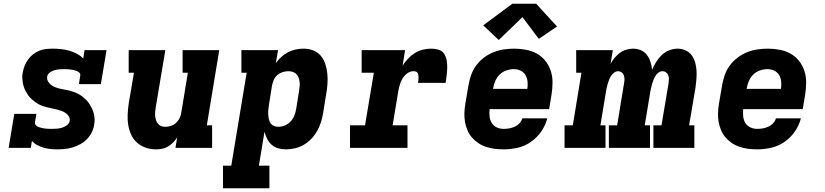

<svg xmlns="http://www.w3.org/2000/svg" viewBox="-20 -787 4390 1022"><path d="M284 8Q266 8 247 6Q228 4 210 -1.5Q192 -7 176.5 -15.5Q161 -24 150 -37L144 0H26L56 -181H174L166 -136Q165 -127 171 -120.5Q177 -114 185 -111Q193 -108 201.5 -106Q210 -104 218.5 -103Q227 -102 236 -101.5Q245 -101 254 -101Q268 -101 282 -102Q296 -103 309.5 -107Q323 -111 335.5 -120Q348 -129 351 -143Q353 -156 346.5 -167Q340 -178 330 -185Q320 -192 308 -196.5Q296 -201 283.5 -204Q271 -207 258.5 -209.5Q246 -212 233.5 -215Q221 -218 209 -222Q197 -226 186 -232Q175 -238 165 -245.5Q155 -253 146 -261.5Q137 -270 130 -280Q123 -290 117 -301Q111 -312 107 -324Q103 -336 101 -349Q99 -362 98.5 -374.5Q98 -387 101 -400Q104 -419 111 -436.5Q118 -454 129 -469.5Q140 -485 155.5 -497.5Q171 -510 189 -517Q207 -524 225 -526Q243 -528 261 -528Q284 -528 306.5 -525.5Q329 -523 349.5 -517Q370 -511 389 -501Q408 -491 423 -476L430 -520H547L517 -339H400L407 -384Q409 -393 403 -399.5Q397 -406 389 -409Q381 -412 372.5 -414Q364 -416 355.5 -417Q347 -418 338 -418.5Q329 -419 320 -419Q307 -419 294.5 -418Q282 -417 269 -413Q256 -409 244.5 -400.5Q233 -392 231 -379Q229 -364 237 -351.5Q245 -339 257 -331.5Q269 -324 283 -319.5Q297 -315 311 -312.5Q325 -310 339.5 -307Q354 -304 367.5 -299.5Q381 -295 394 -288.5Q407 -282 418 -273.5Q429 -265 439 -255Q449 -245 456.5 -233Q464 -221 470 -208.5Q476 -196 479.5 -181.5Q483 -167 483.5 -152.5Q484 -138 481 -122Q478 -101 468 -81.5Q458 -62 442.5 -46Q427 -30 407.5 -19.5Q388 -9 367 -2.5Q346 4 325.5 6Q305 8 284 8Z M810 8Q782 8 755.5 -1Q729 -10 709 -28Q689 -46 678 -70.5Q667 -95 662.5 -122Q658 -149 659.5 -178Q661 -207 665 -235L693 -400H665V-520H860L809 -216Q807 -204 806 -192.5Q805 -181 806 -169.5Q807 -158 810.5 -147.5Q814 -137 820.5 -128.5Q827 -120 837.5 -116Q848 -112 860 -112Q875 -112 890 -117Q905 -122 917 -133Q929 -144 936 -158.5Q943 -173 945 -188L980 -400H952V-520H1147L1081 -120H1109V0H914L923 -56Q914 -41 901.5 -28.5Q889 -16 874 -7Q859 2 842.5 5Q826 8 810 8Z M1167 215V95H1211L1293 -400H1265V-520H1460L1448 -451Q1461 -469 1477.5 -484Q1494 -499 1513.5 -509Q1533 -519 1553.5 -523.5Q1574 -528 1595 -528Q1623 -528 1647.5 -518.5Q1672 -509 1688 -489.5Q1704 -470 1712 -445Q1720 -420 1722.5 -393.5Q1725 -367 1723 -339.5Q1721 -312 1716 -285L1700 -185Q1696 -161 1688.5 -137Q1681 -113 1668.5 -90.5Q1656 -68 1638 -49Q1620 -30 1598 -17Q1576 -4 1551.5 2Q1527 8 1503 8Q1481 8 1461 2.5Q1441 -3 1426 -16.5Q1411 -30 1402 -48Q1393 -66 1388 -86L1358 95H1414V215ZM1461 -112Q1478 -112 1495.5 -119Q1513 -126 1526 -139.5Q1539 -153 1546 -170Q1553 -187 1556 -204L1572 -304Q1574 -316 1575 -328.5Q1576 -341 1574.5 -352.5Q1573 -364 1569 -374.5Q1565 -385 1557 -393Q1549 -401 1538 -404.5Q1527 -408 1515 -408Q1499 -408 1484 -403Q1469 -398 1456.5 -387.5Q1444 -377 1437.5 -362Q1431 -347 1428 -332L1412 -232Q1410 -219 1408.5 -206Q1407 -193 1407.5 -180.5Q1408 -168 1410.5 -155.5Q1413 -143 1419 -133Q1425 -123 1436.5 -117.5Q1448 -112 1461 -112Z M1843 0V-120H1923L1970 -400H1905V-520H2136L2123 -437Q2135 -457 2151.5 -474.5Q2168 -492 2188 -504.5Q2208 -517 2230 -522.5Q2252 -528 2275 -528Q2295 -528 2314 -522.5Q2333 -517 2343.5 -501.5Q2354 -486 2357.5 -466.5Q2361 -447 2360.5 -426.5Q2360 -406 2357.5 -386Q2355 -366 2352 -346H2205Q2206 -353 2207 -359.5Q2208 -366 2208 -373Q2208 -380 2207 -386.5Q2206 -393 2203 -398.5Q2200 -404 2194 -406Q2188 -408 2181 -408Q2163 -408 2147.5 -396.5Q2132 -385 2122.5 -369Q2113 -353 2108 -335.5Q2103 -318 2100 -301L2070 -120H2149V0Z M2661 8Q2636 8 2612.5 5Q2589 2 2566.5 -5.5Q2544 -13 2525 -26Q2506 -39 2491.5 -56Q2477 -73 2468 -94.5Q2459 -116 2455 -139Q2451 -162 2452 -186.5Q2453 -211 2457 -235L2474 -335Q2479 -363 2488.5 -389.5Q2498 -416 2515.5 -439.5Q2533 -463 2557 -481Q2581 -499 2608 -509.5Q2635 -520 2662.5 -524Q2690 -528 2717 -528Q2749 -528 2780.5 -522Q2812 -516 2838 -501.5Q2864 -487 2883 -463Q2902 -439 2911.5 -410Q2921 -381 2921 -349Q2921 -317 2916 -285L2903 -206H2586Q2584 -186 2586 -167Q2588 -148 2597.5 -132.5Q2607 -117 2624 -109Q2641 -101 2661 -101Q2675 -101 2690 -103.5Q2705 -106 2719.5 -112.5Q2734 -119 2745 -130.5Q2756 -142 2760 -157H2893Q2884 -120 2861 -87Q2838 -54 2805.5 -31.5Q2773 -9 2735.5 -0.5Q2698 8 2661 8ZM2604 -314H2787Q2790 -334 2788 -353Q2786 -372 2777 -387.5Q2768 -403 2751 -411Q2734 -419 2715 -419Q2695 -419 2675 -412Q2655 -405 2640 -390.5Q2625 -376 2616.5 -356.5Q2608 -337 2605 -317ZM2635 -574 2552 -652 2707 -767H2834L2945 -646L2848 -580L2761 -696Z M2985 0V-120H3029L3075 -400H3047V-520H3242L3230 -447Q3239 -464 3251.5 -479Q3264 -494 3279.5 -505.5Q3295 -517 3313.5 -522.5Q3332 -528 3350 -528Q3372 -528 3391.5 -519.5Q3411 -511 3423.5 -494.5Q3436 -478 3442.5 -457.5Q3449 -437 3451 -415Q3460 -437 3472.5 -457Q3485 -477 3502 -493.5Q3519 -510 3541.5 -519Q3564 -528 3586 -528Q3609 -528 3629 -519Q3649 -510 3661.5 -493Q3674 -476 3680 -455Q3686 -434 3687.5 -411.5Q3689 -389 3687 -366Q3685 -343 3682 -320L3648 -120H3676V0H3458V-120H3501L3539 -345Q3540 -356 3540.5 -366.5Q3541 -377 3537 -386.5Q3533 -396 3525 -402Q3517 -408 3506 -408Q3495 -408 3485 -400.5Q3475 -393 3469 -383Q3463 -373 3458.5 -362Q3454 -351 3451 -340Q3448 -329 3445.5 -318Q3443 -307 3441 -296L3412 -120H3440V0H3221V-120H3265L3302 -345Q3304 -356 3304 -366.5Q3304 -377 3300.5 -386.5Q3297 -396 3288.5 -402Q3280 -408 3270 -408Q3259 -408 3249 -400.5Q3239 -393 3232.5 -383Q3226 -373 3222 -362Q3218 -351 3214.5 -340Q3211 -329 3209 -318Q3207 -307 3205 -296L3176 -120H3203V0Z M4011 8Q3986 8 3962.5 5Q3939 2 3916.5 -5.5Q3894 -13 3875 -26Q3856 -39 3841.5 -56Q3827 -73 3818 -94.5Q3809 -116 3805 -139Q3801 -162 3802 -186.5Q3803 -211 3807 -235L3824 -335Q3829 -363 3838.5 -389.5Q3848 -416 3865.5 -439.5Q3883 -463 3907 -481Q3931 -499 3958 -509.5Q3985 -520 4012.5 -524Q4040 -528 4067 -528Q4099 -528 4130.5 -522Q4162 -516 4188 -501.5Q4214 -487 4233 -463Q4252 -439 4261.5 -410Q4271 -381 4271 -349Q4271 -317 4266 -285L4253 -206H3936Q3934 -186 3936 -167Q3938 -148 3947.5 -132.5Q3957 -117 3974 -109Q3991 -101 4011 -101Q4025 -101 4040 -103.5Q4055 -106 4069.5 -112.5Q4084 -119 4095 -130.5Q4106 -142 4110 -157H4243Q4234 -120 4211 -87Q4188 -54 4155.5 -31.5Q4123 -9 4085.5 -0.5Q4048 8 4011 8ZM3954 -314H4137Q4140 -334 4138 -353Q4136 -372 4127 -387.5Q4118 -403 4101 -411Q4084 -419 4065 -419Q4045 -419 4025 -412Q4005 -405 3990 -390.5Q3975 -376 3966.5 -356.5Q3958 -337 3955 -317Z"/></svg>

Font: Iosevka Etoile Heavy Oblique
Style: Regular
Weight: 900
Italic angle: -9°
Designer: Belleve Invis
Foundry: Belleve Invis
Version: Version 15.5.2; ttfautohint (v1.8.4)